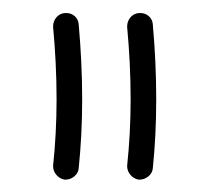

<svg xmlns="http://www.w3.org/2000/svg" viewBox="-20 -705 317 300"><path d="M196.8 -424.3H198.2C208 -424.3 218.3 -432.1 218.8 -442.4C222.2 -475.6 224.1 -511.2 224.1 -549.8C224.1 -589.4 222.2 -627.9 218.8 -666.5C218.3 -677.7 209 -684.6 199.7 -684.6H197.3C186 -684.1 178.7 -673.8 178.7 -664.1V-662.6C182.1 -626 184.1 -588.4 184.1 -549.8C184.1 -513.2 182.1 -478.5 178.7 -446.3V-444.8C178.7 -435.5 186.5 -425.8 196.8 -424.3ZM81.1 -424.3H82.5C92.3 -424.3 102.5 -432.1 103 -442.4C106.4 -475.6 108.4 -511.2 108.4 -549.8C108.4 -589.4 106.4 -627.9 103 -666.5C102.5 -677.7 93.3 -684.6 84 -684.6H81.5C70.3 -684.1 63 -673.8 63 -664.1V-662.6C66.4 -626 68.4 -588.4 68.4 -549.8C68.4 -513.2 66.4 -478.5 63 -446.3V-444.8C63 -435.5 70.8 -425.8 81.1 -424.3Z"/></svg>

Font: Mikhak
Style: Regular
Weight: 400
Designer: Amin Abedi
Version: Version 3.2